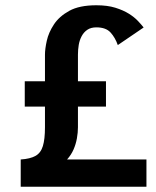

<svg xmlns="http://www.w3.org/2000/svg" viewBox="-20 -702 588 722"><path d="M57.9 0.2V-102.3Q93.7 -104.6 113.5 -115.8Q133.4 -126.9 141.2 -152.7Q149.1 -178.4 149.1 -223.4V-301.2H73.1V-396.4H149.1V-496.5Q149.1 -517.7 155.9 -548.6Q162.7 -579.6 182.7 -610Q202.7 -640.5 240.6 -661.3Q278.4 -682.2 342.3 -682.2Q383.9 -682.2 413.8 -672.9Q443.8 -663.5 464.7 -650.4Q485.5 -637.3 499 -622.9Q512.5 -608.6 520.1 -598.6L423 -532.5Q413.1 -560.7 395.6 -579.9Q378.1 -599.1 342.3 -599.1Q322.1 -599.1 308.7 -590.2Q295.3 -581.3 287.2 -566.2Q279.1 -551.1 276.1 -533.3Q273.1 -515.5 273.1 -496.5V-396.4H378.5V-301.2H273.1V-223.4Q273.1 -203.5 269.2 -181.7Q265.3 -159.9 256.6 -139.9Q247.9 -119.9 232.2 -102.3H530.7V0.2Z"/></svg>

Font: Panamera Thin
Style: Regular
Weight: 100
Designer: Bastien Sozeau
Foundry: NBR — Bastien Sozeau
Version: Version 3.003;gftools[0.9.33]